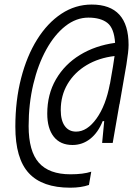

<svg xmlns="http://www.w3.org/2000/svg" viewBox="-20 -723 626 861"><path d="M294.9 118.7Q169.4 118.7 109.1 53.2Q48.8 -12.2 48.8 -154.8Q48.8 -272 74.5 -371.8Q100.1 -471.7 146.5 -545.9Q192.9 -620.1 255.4 -661.4Q317.9 -702.6 391.1 -702.6Q556.6 -702.6 556.6 -521.5Q556.6 -493.2 546.9 -433.6Q537.1 -374 516.1 -255.9H515.6L485.4 -82H438L447.3 -179.7H440.4Q419.9 -128.4 384.8 -100.6Q349.6 -72.8 305.2 -72.8Q250.5 -72.8 221.2 -109.9Q191.9 -147 191.9 -213.4Q191.9 -300.3 231 -367.4Q270 -434.6 338.6 -476.6Q407.2 -518.6 496.1 -530.8Q491.7 -596.7 461.4 -620.4Q431.2 -644 376.5 -644Q321.8 -644 273.2 -606Q224.6 -567.9 187.5 -500.7Q150.4 -433.6 129.4 -345.5Q108.4 -257.3 108.4 -157.7Q108.4 -44.9 154.3 6.8Q200.2 58.6 295.9 58.6Q353.5 58.6 389.2 46.9L378.9 106.4Q343.8 118.7 294.9 118.7ZM493.7 -471.7Q422.9 -463.4 368.4 -430.9Q314 -398.4 283.2 -346.7Q252.4 -294.9 252.4 -229Q252.4 -183.1 270.5 -158Q288.6 -132.8 321.3 -132.8Q370.6 -132.8 412.6 -191.2Q454.6 -249.5 472.7 -346.7H473.1Q489.7 -439.5 493.7 -471.7Z"/></svg>

Font: Cascadia Code Light
Style: Italic
Weight: 300
Italic angle: -10°
Monospace: yes
Designer: Aaron Bell
Foundry: Saja Typeworks
Version: Version 2404.023; ttfautohint (v1.8.4)